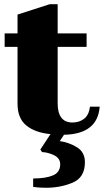

<svg xmlns="http://www.w3.org/2000/svg" viewBox="-20 -628 518 909"><path d="M283 10 263 40Q306 46 344 69Q382 92 382 140Q382 212 324.5 236.5Q267 261 197 261Q165 261 137 257V217Q196 217 230.5 202.5Q265 188 265 150Q265 121 236 107Q207 93 179 92L171 80L219 7Q146 0 104.5 -34Q63 -68 63 -137V-406H2V-470H63V-559L215 -608H253V-470H390V-406H253V-137Q253 -94 270.5 -71Q288 -48 323 -48Q355 -48 378 -65.5Q401 -83 406 -123H452Q442 7 283 10Z"/></svg>

Font: Taviraj ExtraBold
Style: Regular
Weight: 800
Designer: Katatrad Team
Foundry: CadsonDemak
Version: Version 1.001